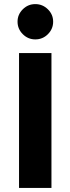

<svg xmlns="http://www.w3.org/2000/svg" viewBox="-20 -920 345 940"><path d="M231.9 -660.2V0H73.2V-660.2ZM65.9 -814Q65.9 -849.1 91.6 -874.5Q117.2 -899.9 152.8 -899.9Q188.5 -899.9 214.4 -874.5Q240.2 -849.1 240.2 -814Q240.2 -778.3 214.6 -752.7Q189 -727.1 152.8 -727.1Q117.2 -727.1 91.6 -752.7Q65.9 -778.3 65.9 -814Z"/></svg>

Font: Human Sans
Style: Bold
Weight: 700
Designer: Tim Radville
Foundry: Continuum
Version: Version 1.000;FEAKit 1.0